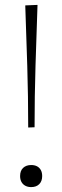

<svg xmlns="http://www.w3.org/2000/svg" viewBox="-20 -754 254 783"><path d="M95 -234Q95 -361 91.2 -485Q87.5 -609 83 -732L133 -734Q128.5 -611 124.8 -486Q121 -361 121 -235ZM107 9Q93.5 9 83.2 3.5Q73 -2 67.5 -12Q62 -22 62 -36Q62 -58 74.5 -69.5Q87 -81 107 -81Q121 -81 131 -75.8Q141 -70.5 146.5 -60.5Q152 -50.5 152 -36Q152 -15 140 -3Q128 9 107 9Z"/></svg>

Font: Commissioner Thin
Style: Regular
Weight: 100
Designer: Kostas Bartsokas
Foundry: Kostas Bartsokas
Version: Version 1.001;gftools[0.9.23]